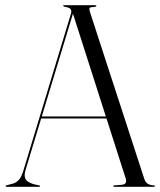

<svg xmlns="http://www.w3.org/2000/svg" viewBox="-20 -720 618 740"><path d="M136.5 -271H405L406 -263.5H134ZM134.5 -2.5Q134.5 -2 133.8 -1Q133 0 131.5 0H4Q3 0 2.2 -1Q1.5 -2 1.5 -2.5Q1.5 -4 2.5 -4.5Q3.5 -5 4.5 -5.5L32 -13Q43 -16.5 52.8 -26.8Q62.5 -37 71 -65.5L253.5 -667.5Q257 -678 252 -684.8Q247 -691.5 230 -693.5Q226.5 -695 225 -695.8Q223.5 -696.5 223.5 -697.5Q223.5 -699 224.5 -699.5Q225.5 -700 227 -700H348.5Q350 -700 350.8 -699.5Q351.5 -699 351.5 -697.5Q351.5 -696.5 350.2 -695.5Q349 -694.5 346 -693.5Q328.5 -693 325.8 -689.5Q323 -686 326 -676L536 -31Q540 -18 549.2 -12Q558.5 -6 573.5 -5.5Q575.5 -5.5 576.2 -4.8Q577 -4 577 -2.5Q577 -2 576.2 -1Q575.5 0 574 0H419.5Q418.5 0 417.5 -1Q416.5 -2 416.5 -2.5Q416.5 -4 418 -4.5Q419.5 -5 420.5 -5.5L451.5 -8Q461.5 -9.5 464.8 -16Q468 -22.5 464.5 -32L258.5 -675.5L266.5 -685L78.5 -65Q73.5 -48.5 75.8 -37.8Q78 -27 86.8 -20.8Q95.5 -14.5 108.5 -10.5L130.5 -5.5Q132.5 -5 133.5 -4.5Q134.5 -4 134.5 -2.5Z"/></svg>

Font: Fraunces 120pt Light
Style: Regular
Weight: 300
Version: Version 1.000;[b76b70a41]